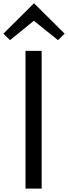

<svg xmlns="http://www.w3.org/2000/svg" viewBox="-55 -1109 400 1129"><path d="M325 -911 286 -873 145 -986H143L4 -873L-35 -911L144 -1089H146ZM190 0H95V-810H190Z"/></svg>

Font: TypoPRO Sinkin Sans
Style: 400 Regular
Weight: 400
Designer: Keith Bates
Foundry: K-Type
Version: Sinkin Sans (version 1.0)  by Keith Bates   •   © 2014   www